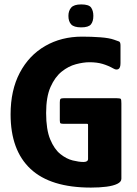

<svg xmlns="http://www.w3.org/2000/svg" viewBox="-20 -844 620 870"><path d="M530 -34Q530 -20 511.5 -11Q493 -2 462 2Q431 6 392 6Q209 6 118.5 -78.5Q28 -163 28 -326Q28 -435 69.5 -514Q111 -593 184.5 -635.5Q258 -678 352 -678Q395 -678 435 -675Q475 -672 497 -664Q513 -659 519.5 -656Q526 -653 526 -638V-558Q526 -536 516.5 -531Q507 -526 495 -533Q470 -547 444.5 -554.5Q419 -562 385 -562Q358 -562 324 -553Q290 -544 259.5 -519.5Q229 -495 209 -450Q189 -405 189 -332Q189 -257 207.5 -212.5Q226 -168 253.5 -146Q281 -124 309.5 -117Q338 -110 358 -110Q379 -110 379 -124V-276Q379 -281 378 -282Q377 -283 372 -283H269Q258 -283 254.5 -285Q251 -287 251 -299V-380Q251 -392 254 -395.5Q257 -399 269 -399H508Q525 -399 527.5 -395.5Q530 -392 530 -375ZM403 -772Q403 -747 392 -733.5Q381 -720 348 -720Q315 -720 302.5 -733.5Q290 -747 290 -772Q290 -795 302.5 -809.5Q315 -824 348 -824Q383 -824 393 -809.5Q403 -795 403 -772Z"/></svg>

Font: Glory Thin ExtraBold
Style: Regular
Weight: 800
Version: Version 1.011